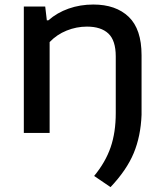

<svg xmlns="http://www.w3.org/2000/svg" viewBox="-20 -572 704 826"><path d="M385 185Q434 125.5 456 61.5Q478 -2.5 478 -85.5V-329Q478 -398 446.2 -427.8Q414.5 -457.5 354 -457.5Q309 -457.5 266.8 -440.5Q224.5 -423.5 193.5 -391V0H82.5V-544H174.5L181.5 -484.5H188Q225.5 -517.5 275.2 -535Q325 -552.5 381.5 -552.5Q478.5 -552.5 533.8 -499.5Q589 -446.5 589 -334.5V-78Q585.5 14 555.2 86.8Q525 159.5 455.5 233Z"/></svg>

Font: Encode Sans Expanded Medium
Style: Regular
Weight: 500
Width: 7
Designer: Multiple Designers
Foundry: Impallari Type
Version: Version 2.000